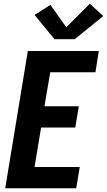

<svg xmlns="http://www.w3.org/2000/svg" viewBox="-20 -1008 573 1028"><path d="M8 0 129 -735H509L491 -621H249L218 -439H402L383 -325H200L165 -114H407L388 0ZM272 -798 165 -928 250 -982 335 -862 461 -988 533 -922 380 -798Z"/></svg>

Font: Iosevka SS04 Heavy Oblique
Style: Regular
Weight: 900
Italic angle: -9°
Monospace: yes
Designer: Belleve Invis
Foundry: Belleve Invis
Version: Version 19.0.0; ttfautohint (v1.8.4)